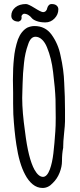

<svg xmlns="http://www.w3.org/2000/svg" viewBox="-20 -903 395 951"><path d="M104 -39Q75 -93 61 -187Q51 -252 46 -337L45 -390V-444Q44 -470 44 -507Q44 -567 49 -613Q53 -661 69 -708Q85 -749 115 -766Q133 -774 151 -774Q204 -774 235 -732Q269 -685 280 -627Q296 -557 298 -493Q302 -422 302 -359V-302Q302 -285 297 -238Q293 -201 293 -175V-171Q287 -143 287 -105Q287 -77 275 -47Q263 -17 241 4Q219 28 191 28Q164 28 142 10Q120 -8 104 -39ZM227 -64Q239 -97 244.5 -144.5Q250 -192 254 -252Q256 -278 256 -319L255 -411Q253 -465 243 -546Q235 -615 213 -668Q203 -693 188 -707Q173 -721 156 -721Q131 -721 119 -682Q104 -641 99 -592Q93 -539 92 -491L91 -458Q90 -444 90 -420V-416Q90 -349 104 -251Q120 -118 151 -62Q171 -27 193 -27Q213 -27 227 -64ZM137 -814Q130 -823 120 -829Q110 -835 98 -835Q91 -832 88 -827Q85 -822 87 -816V-814Q87 -801 72 -796Q56 -796 46 -803.5Q36 -811 36 -825Q36 -850 56 -866.5Q76 -883 109 -883Q120 -883 152 -863Q184 -843 193 -843Q202 -843 207.5 -849Q213 -855 214 -863Q216 -871 221.5 -877Q227 -883 236 -883Q252 -883 260.5 -875.5Q269 -868 269 -857Q269 -831 250 -811.5Q231 -792 205 -792Q180 -792 162 -798.5Q144 -805 137 -814Z"/></svg>

Font: Amatic SC
Style: Bold
Weight: 700
Designer: Multiple Designers
Foundry: Vernon Adams
Version: Version 2.505